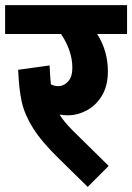

<svg xmlns="http://www.w3.org/2000/svg" viewBox="-40 -689 517 751"><path d="M457 -556H340Q382 -490 382 -410Q382 -353 358.5 -314.5Q335 -276 299 -257Q263 -238 225 -238Q208 -238 193 -241Q210 -213 243 -180L385 -40L303 42L190 -69Q123 -134 89.5 -187.5Q56 -241 45 -291Q34 -341 31 -416L154 -433Q155 -402 159 -359Q173 -352 188 -352Q209 -352 226 -370Q243 -388 243 -424Q243 -489 199 -556H-20V-669H457Z"/></svg>

Font: Martel Sans ExtraBold
Style: Regular
Weight: 800
Designer: Dan Reynolds and Mathieu Réguer
Foundry: Dan Reynolds and Mathieu Réguer
Version: Version 1.002; ttfautohint (v1.1) -l 5 -r 5 -G 72 -x 0 -D la